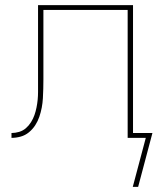

<svg xmlns="http://www.w3.org/2000/svg" viewBox="-20 -540 640 752"><path d="M500 192 551 0H480V-501H150V-281Q150 -268 150 -255Q150 -242 150 -229Q150 -211 149.5 -192.5Q149 -174 148 -155.5Q147 -137 143.5 -118.5Q140 -100 134 -82.5Q128 -65 118 -49.5Q108 -34 93.5 -22Q79 -10 61 -5Q43 0 25 0V-19Q40 -19 55 -23.5Q70 -28 81.5 -38Q93 -48 101.5 -61.5Q110 -75 115 -89.5Q120 -104 123 -119Q126 -134 127.5 -149Q129 -164 129 -179.5Q129 -195 129 -211Q129 -228 129 -245.5Q129 -263 129 -281V-520H501V-19H577L521 192Z"/></svg>

Font: Zed Sans Thin Extended
Style: Regular
Weight: 100
Width: 7
Designer: Belleve Invis
Foundry: Belleve Invis
Version: Version 1.0.0; ttfautohint (v1.8.4)